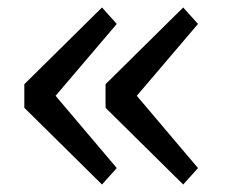

<svg xmlns="http://www.w3.org/2000/svg" viewBox="-20 -550 610 513"><path d="M45 -325 252.5 -530 292 -486 128.5 -294 292 -101 252.5 -57 45 -262ZM262 -325 469.5 -530 509 -486 345.5 -294 509 -101 469.5 -57 262 -262Z"/></svg>

Font: League Mono Narrow
Style: Regular
Weight: 400
Width: 3
Designer: Tyler Finck
Foundry: The League of Moveable Type / Tyler Finck
Version: Version 2.210